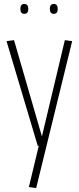

<svg xmlns="http://www.w3.org/2000/svg" viewBox="-20 -738 398 971"><path d="M126 208 176 0H171L13 -530L51 -535L192 -48L308 -535L345 -530L163 213ZM252 -668Q232 -668 232 -693Q232 -718 252 -718Q272 -718 272 -693Q272 -668 252 -668ZM103 -668Q83 -668 83 -693Q83 -718 103 -718Q123 -718 123 -693Q123 -668 103 -668Z"/></svg>

Font: Georama SemiCondensed ExtraLight
Style: Regular
Weight: 200
Width: 4
Designer: Jean-Baptiste Levee
Foundry: Production Type
Version: Version 1.000